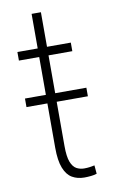

<svg xmlns="http://www.w3.org/2000/svg" viewBox="-80 -711 449 764"><g transform="rotate(-10 144.5 -329.0)"><path d="M237.8 -528.3V-493.7H22V-528.3ZM104 -668H141.6V-127.4Q141.6 -84.5 150.1 -62.7Q158.7 -41 172.9 -33.4Q187 -25.9 203.1 -25.9Q215.8 -25.9 225.6 -27.3Q235.4 -28.8 245.6 -30.8L248.5 3.4Q239.7 6.8 225.1 8.3Q210.4 9.8 198.2 9.8Q170.4 9.8 149.2 -2.4Q127.9 -14.6 116 -44.7Q104 -74.7 104 -127.4ZM267.6 -340.8V-306.2H19.5V-340.8Z"/></g></svg>

Font: Roboto Condensed ExtraLight
Style: Regular
Weight: 250
Designer: Christian Robertson
Foundry: Google
Version: Version 3.008; 2023